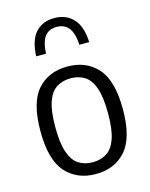

<svg xmlns="http://www.w3.org/2000/svg" viewBox="-121 -880 756 966"><g transform="rotate(-15 257.0 -397.0)"><path d="M257.5 9.5Q159.5 9.5 101 -56Q42.5 -121.5 42.5 -270.5Q42.5 -420 100.5 -485.2Q158.5 -550.5 257.5 -550.5Q355.5 -550.5 413.8 -485Q472 -419.5 472 -271Q472 -122 413.8 -56.2Q355.5 9.5 257.5 9.5ZM257.5 -52Q299.5 -52 330.2 -71.5Q361 -91 377.8 -138.5Q394.5 -186 394.5 -269Q394.5 -354 377.8 -402Q361 -450 330.2 -469.5Q299.5 -489 257.5 -489Q215.5 -489 184.5 -469.5Q153.5 -450 136.8 -402.8Q120 -355.5 120 -272Q120 -187.5 136.8 -139.5Q153.5 -91.5 184.2 -71.8Q215 -52 257.5 -52ZM119.5 -640.5Q122.5 -723 158.5 -763Q194.5 -803 256.5 -803Q318 -803 355.2 -762.8Q392.5 -722.5 395.5 -640.5H344.5Q341 -701.5 319 -729.2Q297 -757 256.5 -757Q216 -757 194.8 -729.2Q173.5 -701.5 170.5 -640.5Z"/></g></svg>

Font: Encode Sans Semi Condensed
Style: Regular
Weight: 400
Width: 4
Designer: Multiple Designers
Foundry: Impallari Type
Version: Version 3.000; ttfautohint (v1.8.3) -l 8 -r 50 -G 200 -x 14 